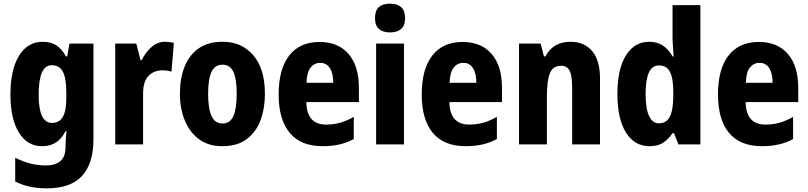

<svg xmlns="http://www.w3.org/2000/svg" viewBox="-20 -788 4411 1048"><path d="M213 -560Q257 -560 287 -541Q317 -522 340 -480H347L359 -550H490V-26Q490 103 428.5 171.5Q367 240 235 240Q136 240 63 203V73Q107 95 147.5 105Q188 115 231 115Q282 115 310 91Q338 67 338 12V3Q338 -13 339.5 -34Q341 -55 343 -72H338Q316 -30 285 -10Q254 10 209 10Q129 10 83 -64.5Q37 -139 37 -272Q37 -408 84 -484Q131 -560 213 -560ZM262 -432Q191 -432 191 -270Q191 -117 264 -117Q304 -117 323 -150Q342 -183 342 -254V-280Q342 -360 323.5 -396Q305 -432 262 -432Z M881 -560Q904 -560 929 -554L916 -397Q897 -404 866 -404Q819 -404 790 -373Q761 -342 761 -278V0H609V-550H724L747 -460H754Q771 -498 804.5 -529Q838 -560 881 -560Z M1426 -276Q1426 -197 1402 -132Q1378 -67 1326.5 -28.5Q1275 10 1193 10Q1118 10 1066.5 -28Q1015 -66 988.5 -131Q962 -196 962 -276Q962 -360 987.5 -424Q1013 -488 1064.5 -524Q1116 -560 1196 -560Q1299 -560 1362.5 -486.5Q1426 -413 1426 -276ZM1116 -275Q1116 -196 1134.5 -155Q1153 -114 1195 -114Q1236 -114 1254 -154.5Q1272 -195 1272 -276Q1272 -356 1254 -395.5Q1236 -435 1194 -435Q1153 -435 1134.5 -395.5Q1116 -356 1116 -275Z M1724 -559Q1826 -559 1882.5 -493.5Q1939 -428 1939 -309V-231H1652Q1654 -108 1760 -108Q1801 -108 1836.5 -118Q1872 -128 1911 -150V-29Q1841 10 1741 10Q1622 10 1561.5 -62.5Q1501 -135 1501 -272Q1501 -412 1559 -485.5Q1617 -559 1724 -559ZM1728 -445Q1696 -445 1675.5 -419.5Q1655 -394 1653 -336H1799Q1799 -388 1780.5 -416.5Q1762 -445 1728 -445Z M2109 -768Q2148 -768 2169.5 -749Q2191 -730 2191 -689Q2191 -648 2169 -629.5Q2147 -611 2109 -611Q2071 -611 2049 -629.5Q2027 -648 2027 -689Q2027 -731 2048 -749.5Q2069 -768 2109 -768ZM2185 -550V0H2033V-550Z M2505 -559Q2607 -559 2663.5 -493.5Q2720 -428 2720 -309V-231H2433Q2435 -108 2541 -108Q2582 -108 2617.5 -118Q2653 -128 2692 -150V-29Q2622 10 2522 10Q2403 10 2342.5 -62.5Q2282 -135 2282 -272Q2282 -412 2340 -485.5Q2398 -559 2505 -559ZM2509 -445Q2477 -445 2456.5 -419.5Q2436 -394 2434 -336H2580Q2580 -388 2561.5 -416.5Q2543 -445 2509 -445Z M3094 -560Q3169 -560 3212 -509.5Q3255 -459 3255 -360V0H3103V-315Q3103 -371 3090 -400Q3077 -429 3043 -429Q2998 -429 2981.5 -388.5Q2965 -348 2965 -256V0H2813V-550H2931L2949 -480H2957Q2999 -560 3094 -560Z M3525 10Q3443 10 3396.5 -65Q3350 -140 3350 -275Q3350 -411 3396.5 -485.5Q3443 -560 3523 -560Q3567 -560 3598.5 -539Q3630 -518 3652 -479H3657Q3655 -509 3653 -536Q3651 -563 3651 -584V-760H3803V0H3683L3659 -61H3651Q3627 -26 3598.5 -8Q3570 10 3525 10ZM3576 -115Q3617 -115 3635.5 -150Q3654 -185 3655 -260V-286Q3655 -360 3637 -395.5Q3619 -431 3576 -431Q3504 -431 3504 -276Q3504 -194 3523 -154.5Q3542 -115 3576 -115Z M4122 -559Q4224 -559 4280.5 -493.5Q4337 -428 4337 -309V-231H4050Q4052 -108 4158 -108Q4199 -108 4234.5 -118Q4270 -128 4309 -150V-29Q4239 10 4139 10Q4020 10 3959.5 -62.5Q3899 -135 3899 -272Q3899 -412 3957 -485.5Q4015 -559 4122 -559ZM4126 -445Q4094 -445 4073.5 -419.5Q4053 -394 4051 -336H4197Q4197 -388 4178.5 -416.5Q4160 -445 4126 -445Z"/></svg>

Font: Noto Sans Condensed ExtraBold
Style: Regular
Weight: 800
Width: 3
Designer: Monotype Design Team
Foundry: Monotype Imaging Inc.
Version: Version 2.013; ttfautohint (v1.8.4.7-5d5b)